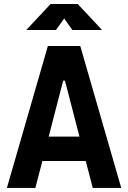

<svg xmlns="http://www.w3.org/2000/svg" viewBox="-20 -918 626 938"><path d="M13.7 0H152.8L187 -131.3H398.9L433.1 0H572.3L372.1 -693.4H213.9ZM108.4 -771.5H253.4L293.5 -827.6L333.5 -771.5H478.5L359.9 -898.4H227.1ZM217.8 -250.5 288.6 -523.9H297.4L368.2 -250.5Z"/></svg>

Font: Cascadia Mono NF
Style: Bold
Weight: 700
Monospace: yes
Designer: Aaron Bell
Foundry: Saja Typeworks
Version: Version 2404.023